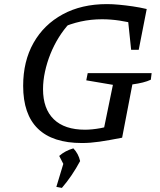

<svg xmlns="http://www.w3.org/2000/svg" viewBox="-20 -689 780 937"><path d="M380 9Q237 9 165 -61Q93 -131 93 -270Q93 -390 143.5 -479.5Q194 -569 286 -619Q378 -669 502 -669Q529 -669 561 -666Q593 -663 627.5 -658Q662 -653 696 -645L651 -570Q607 -582 563.5 -588.5Q520 -595 478 -595Q424 -595 374 -584Q324 -573 275 -551L319 -575Q291 -545 267 -506.5Q243 -468 226 -425.5Q209 -383 199.5 -339Q190 -295 190 -254Q190 -158 242.5 -107Q295 -56 395 -56Q462 -56 562 -86L576 -17Q510 -4 465 2.5Q420 9 380 9ZM478 -17 531 -275 401 -297 408 -332H720L716 -300Q699 -292 677 -286.5Q655 -281 626 -277L576 -17ZM620 -446 599 -646 696 -645 657 -446ZM255 223 291 104 371 97Q332 170 282 228ZM302 136 269 72Q297 47 338 35Q363 61 371 97Z"/></svg>

Font: Piazzolla Thin Medium
Style: Italic
Weight: 500
Italic angle: -11.3°
Version: Version 2.005